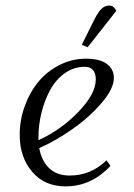

<svg xmlns="http://www.w3.org/2000/svg" viewBox="-20 -663 483 690"><path d="M50.8 -178.2Q50.8 -231 68.6 -280.8Q86.4 -330.6 117.4 -368.4Q148.4 -406.2 193.4 -429.2Q238.3 -452.1 289.1 -452.1Q338.4 -452.1 363.8 -433.3Q389.2 -414.6 389.2 -382.8Q389.2 -344.2 345.2 -293Q301.3 -241.7 240.2 -199Q179.2 -156.2 121.1 -130.9Q128.9 -85.9 156.2 -59.1Q183.6 -32.2 231 -32.2Q306.6 -32.2 362.8 -86.9L377 -66.9Q308.1 6.8 215.8 6.8Q140.1 6.8 95.5 -45.7Q50.8 -98.1 50.8 -178.2ZM118.2 -159.2Q199.7 -196.3 262 -261.2Q324.2 -326.2 324.2 -377Q324.2 -422.9 284.2 -422.9Q245.1 -422.9 212.6 -399.7Q180.2 -376.5 160.2 -339.4Q140.1 -302.2 129.2 -258.3Q118.2 -214.4 118.2 -169.9ZM273.9 -502 319.8 -594.2Q333.5 -621.1 345.5 -632.1Q357.4 -643.1 373 -643.1Q388.7 -643.1 397.9 -624L294.9 -493.2Z"/></svg>

Font: Dihjauti
Style: Italic
Weight: 400
Italic angle: -9°
Designer: T. Christopher White
Version: Version 3.0.0